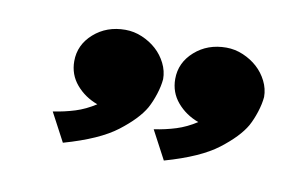

<svg xmlns="http://www.w3.org/2000/svg" viewBox="-38 -642 504 324"><g transform="rotate(10 214.0 -480.0)"><path d="M155 -583Q170 -583 184 -577Q198 -571 208.5 -561.5Q219 -552 225.5 -539Q232 -526 232 -512Q231 -500 226.5 -486Q222 -472 216 -461Q204 -440 174 -417Q144 -394 84 -377L58 -426Q78 -429 95.5 -434.5Q113 -440 130 -451Q108 -459 93.5 -476Q79 -493 79 -516Q79 -544 101 -563.5Q123 -583 155 -583ZM328 -583Q343 -583 357 -577Q371 -571 381.5 -561.5Q392 -552 398.5 -539Q405 -526 405 -512Q404 -500 399.5 -486Q395 -472 389 -461Q377 -440 347 -417Q317 -394 257 -377L231 -426Q251 -429 268.5 -434.5Q286 -440 303 -451Q281 -459 266.5 -476Q252 -493 252 -516Q252 -544 274 -563.5Q296 -583 328 -583Z"/></g></svg>

Font: Ekushey Mukto
Style: Bold
Weight: 700
Designer: Al Mamun Sumon
Foundry: Al Mamun Sumon
Version: Version 1.0